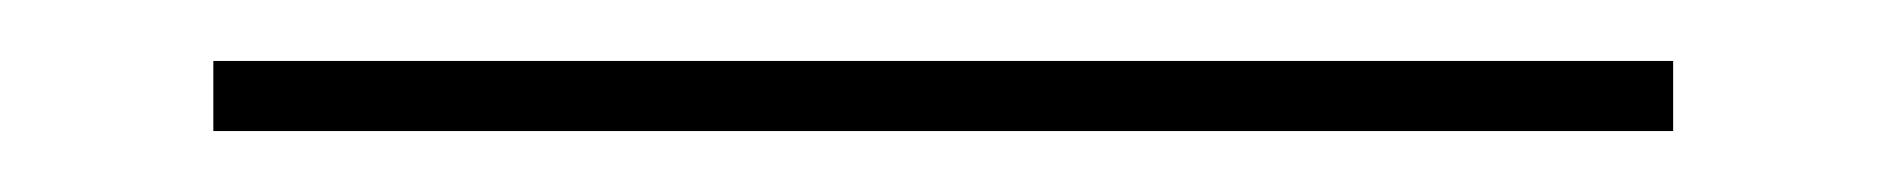

<svg xmlns="http://www.w3.org/2000/svg" viewBox="-20 -697 619 63"><path d="M50 -677H529V-654H50Z"/></svg>

Font: BhuTuka Expanded One
Style: Regular
Weight: 400
Designer: Erin McLaughlin
Version: Version 1.000; ttfautohint (v1.8.3)